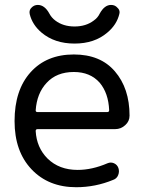

<svg xmlns="http://www.w3.org/2000/svg" viewBox="-20 -782 592 791"><path d="M134.8 -250Q127 -250 127 -242.2Q130.9 -173.8 175.8 -128.9Q223.6 -82 299.8 -82Q359.4 -82 422.9 -109.4Q436.5 -115.2 449.7 -109.4Q462.9 -103.5 467.8 -89.8Q472.7 -75.2 466.8 -60.5Q460.9 -45.9 446.3 -41Q373 -10.7 293.9 -10.7Q179.7 -10.7 109.9 -84.5Q40 -158.2 40 -283.2Q40 -411.1 106 -484.4Q171.9 -557.6 284.2 -557.6Q393.6 -557.6 453.1 -488.3Q513.7 -418 513.7 -305.7Q513.7 -282.2 496.1 -266.6Q478.5 -250 454.1 -250ZM127 -327.1Q127 -320.3 134.8 -320.3H421.9Q429.7 -320.3 429.7 -328.1Q426.8 -398.4 390.6 -441.4Q351.6 -485.4 284.2 -485.4Q212.9 -485.4 171.9 -440.4Q131.8 -397.5 127 -327.1ZM102.5 -723.6Q101.6 -727.5 101.6 -731.4Q101.6 -742.2 109.4 -750Q120.1 -761.7 135.7 -761.7Q164.1 -761.7 183.6 -725.6Q192.4 -709 208 -697.3Q240.2 -672.9 287.1 -672.9Q334 -672.9 366.2 -697.3Q382.8 -709 390.6 -725.6Q410.2 -761.7 437.5 -761.7Q454.1 -761.7 463.9 -750Q472.7 -742.2 472.7 -731.4Q472.7 -728.5 471.7 -724.6Q460.9 -679.7 421.9 -647.5Q369.1 -602.5 287.1 -602.5Q205.1 -602.5 151.4 -647.5Q113.3 -679.7 102.5 -723.6Z"/></svg>

Font: Gen Jyuu Gothic P Regular
Style: Regular
Weight: 400
Designer: [Source Han Sans]
Ryoko NISHIZUKA  (kana & ideographs); Paul D. Hunt (Latin, Greek & Cyrillic); Wenlong ZHANG  (bopomofo
Version: Version 1.002.20150607